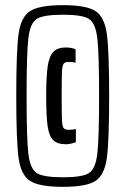

<svg xmlns="http://www.w3.org/2000/svg" viewBox="-20 -716 487 744"><path d="M43 -344Q43 -519 52 -584.5Q61 -650 96.5 -673Q132 -696 224 -696Q315 -696 350 -673Q385 -650 394 -584.5Q403 -519 403 -344Q403 -169 394 -103.5Q385 -38 350 -15Q315 8 224 8Q132 8 96.5 -15Q61 -38 52 -104Q43 -170 43 -344ZM364 -344Q364 -510 357 -568.5Q350 -627 324 -643Q298 -659 224 -659Q149 -659 123 -643Q97 -627 90 -568.5Q83 -510 83 -344Q83 -178 90 -119.5Q97 -61 123 -45Q149 -29 224 -29Q298 -29 324 -45Q350 -61 357 -119.5Q364 -178 364 -344ZM159 -344Q159 -421 165 -460Q171 -499 187 -515.5Q203 -532 236 -532Q257 -532 273 -525V-473Q261 -476 245 -476Q231 -476 226 -468Q221 -460 220 -436Q219 -412 219 -344Q219 -276 220 -252Q221 -228 226 -220.5Q231 -213 245 -213Q264 -213 274 -216V-165Q252 -157 236 -157Q202 -157 186 -173Q170 -189 164.5 -227.5Q159 -266 159 -344Z"/></svg>

Font: Saira Ultra Condensed
Style: Bold
Weight: 700
Width: 1
Designer: Hector Gatti with collaboration of the Omnibus-Type team
Foundry: Omnibus-Type
Version: Version 1.001; ttfautohint (v1.8)